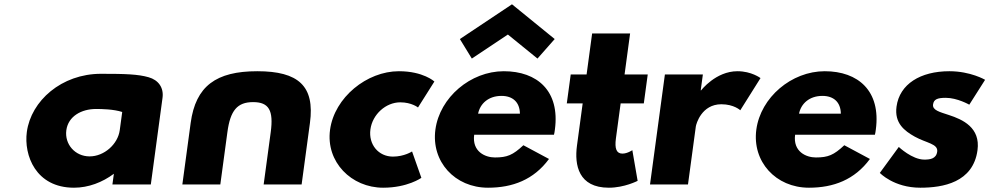

<svg xmlns="http://www.w3.org/2000/svg" viewBox="-20 -860 4612 895"><path d="M683 0 737.6 -404C744 -451 718.8 -487 672.6 -500C623.5 -514 564.8 -516 450.8 -516C266.8 -516 124.7 -390 105.1 -245C90.5 -137 146 15 325 15C392 15 457.4 -10 510.8 -50L504 0ZM289.2 -253C298 -318 359.6 -352 427.6 -352C454.6 -352 509.5 -351 549.7 -338L538.2 -253C529.4 -188 465.7 -131 397.7 -131C329.7 -131 280.4 -188 289.2 -253Z M1007 0H830L868.8 -287C892.1 -459 987.4 -528 1179.4 -528C1371.4 -528 1448.1 -459 1424.8 -287L1386 0H1209L1242 -244C1255.6 -345 1233.9 -384 1159.9 -384C1085.9 -384 1053.6 -345 1040 -244Z M1845.8 -383C1898.8 -383 1928.5 -359 1928.5 -359L2004.9 -480C2004.9 -480 1953.4 -528 1839.4 -528C1690.4 -528 1538.9 -406 1518.5 -255C1498.2 -105 1618 15 1766 15C1880 15 1944.2 -31 1944.2 -31L1900.8 -154C1900.8 -154 1864.6 -130 1811.6 -130C1744.6 -130 1697.1 -186 1706.7 -257C1716.2 -327 1778.8 -383 1845.8 -383Z M2123.7 -678 2179.4 -587 2347.5 -699 2485.4 -587 2565.7 -678 2366.6 -840ZM2562.4 -232C2564.2 -238 2565.7 -249 2566.6 -256C2590.9 -436 2484.4 -528 2328.4 -528C2173.4 -528 2029.9 -406 2009.6 -256C1989.5 -107 2100 15 2255 15C2369 15 2468 -22 2539.1 -119L2419.7 -183C2370.5 -137 2344 -126 2287 -126C2242 -126 2179.7 -153 2190.4 -232ZM2208.6 -330C2218 -377 2256.8 -413 2317.8 -413C2369.8 -413 2402.9 -384 2403.6 -330Z M2714.4 -513H2640.4L2622.1 -378H2696.1L2669.5 -181C2657.2 -90 2677 15 2818 15C2891 15 2952.3 -17 2952.3 -17L2927.6 -160C2927.6 -160 2904.5 -144 2881.5 -144C2853.5 -144 2844.6 -167 2851.1 -215L2873.1 -378H2981.1L2999.4 -513H2891.4L2917.2 -704H2740.2Z M3010 0H3187L3223.5 -270C3225.3 -283 3250.6 -374 3342.6 -374C3401.6 -374 3430.8 -346 3430.8 -346L3525.1 -496C3525.1 -496 3483.4 -528 3417.4 -528C3316.4 -528 3248.4 -439 3248.4 -439H3246.4L3256.4 -513H3079.4Z M4058.4 -232C4060.2 -238 4061.7 -249 4062.6 -256C4086.9 -436 3980.4 -528 3824.4 -528C3669.4 -528 3525.9 -406 3505.6 -256C3485.5 -107 3596 15 3751 15C3865 15 3964 -22 4035.1 -119L3915.7 -183C3866.5 -137 3840 -126 3783 -126C3738 -126 3675.7 -153 3686.4 -232ZM3704.6 -330C3714 -377 3752.8 -413 3813.8 -413C3865.8 -413 3898.9 -384 3899.6 -330Z M4405.4 -528C4270.4 -528 4173.3 -468 4159.1 -363C4148.7 -286 4195.8 -250 4244.2 -223C4298.1 -193 4353.7 -190 4348.7 -153C4344.1 -119 4313.7 -116 4288.7 -116C4231.7 -116 4169.7 -175 4169.7 -175L4081.3 -54C4081.3 -54 4146 15 4270 15C4375 15 4516.2 -9 4536.6 -160C4550.8 -265 4468 -303 4402.8 -324C4360.7 -338 4325.8 -346 4329.4 -373C4332.7 -397 4349.6 -404 4388.6 -404C4442.6 -404 4498.3 -372 4498.3 -372L4572 -488C4572 -488 4504.4 -528 4405.4 -528Z"/></svg>

Font: Hussar Techniczny
Style: Bold 
Weight: 700
Foundry: Cannot Into Space Fonts
Version: Version 0.77